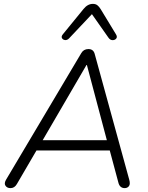

<svg xmlns="http://www.w3.org/2000/svg" viewBox="-20 -964 762 990"><path d="M34 6Q17 6 8.5 -6Q0 -18 11 -37L399 -690Q411 -711 436 -711Q461 -711 468 -687L646 -39Q653 -15 645 -4.5Q637 6 623 6Q597 6 590 -24L546 -188H168L67 -15Q55 6 34 6ZM426 -629 200 -241H531L428 -629ZM336 -766Q326 -756 315 -757.5Q304 -759 299.5 -767.5Q295 -776 304 -787L411 -918Q432 -944 459 -944Q473 -944 482 -937Q491 -930 499 -917L578 -787Q586 -774 579.5 -765.5Q573 -757 560.5 -757Q548 -757 539 -770L454 -891Z"/></svg>

Font: Nunito Light
Style: Italic
Weight: 300
Italic angle: -9°
Designer: Vernon Adams
Foundry: Vernon Adams
Version: Version 3.601; ttfautohint (v1.8.2.53-6de2)